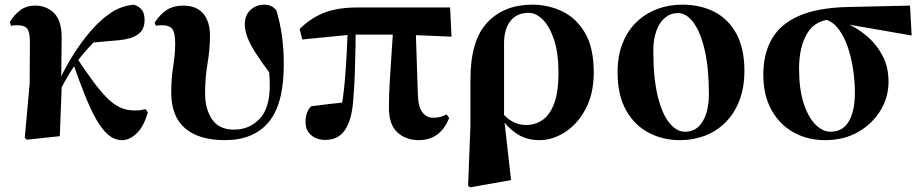

<svg xmlns="http://www.w3.org/2000/svg" viewBox="-20 -583 3946 822"><path d="M95 15 86 7 107 -225 108 -403Q108 -447 96 -461Q84 -475 54 -475Q47 -475 40.5 -474.5Q34 -474 27 -472L22 -488Q38 -517 65 -538Q92 -559 130 -559Q180 -559 212.5 -526Q245 -493 244 -416Q244 -373 243 -328.5Q242 -284 242 -240L245 -236Q243 -175 240.5 -117.5Q238 -60 236 0ZM228 -176 211 -194H215L225 -220Q249 -274 280.5 -327Q312 -380 348 -425.5Q384 -471 419 -501Q457 -533 486.5 -546Q516 -559 552 -563Q572 -558 585.5 -543Q599 -528 599 -497Q599 -456 571 -436Q543 -416 491 -411L367 -400L458 -470Q422 -442 384.5 -405Q347 -368 308 -317L304 -310Q290 -289 278 -269.5Q266 -250 254 -228Q242 -206 228 -176ZM503 17Q471 17 444 -5.5Q417 -28 392.5 -71Q368 -114 343.5 -175.5Q319 -237 292 -314L310 -333Q349 -275 380 -233Q411 -191 438.5 -163.5Q466 -136 494.5 -123Q523 -110 557 -110Q574 -110 585 -112Q596 -114 603 -116L613 -102Q596 -42 565.5 -12.5Q535 17 503 17Z M943 17Q831 17 772 -34Q713 -85 713 -188Q713 -247 721.5 -298.5Q730 -350 730 -397Q730 -442 718 -458.5Q706 -475 673 -475Q666 -475 660 -474.5Q654 -474 648 -472L642 -486Q667 -524 695.5 -541.5Q724 -559 764 -559Q821 -559 850 -525Q879 -491 879 -429Q879 -374 868.5 -311.5Q858 -249 858 -184Q858 -116 888 -72Q918 -28 982 -28Q1047 -28 1091 -73.5Q1135 -119 1135 -219Q1135 -251 1131 -289Q1127 -327 1121 -358H1142L1143 -259Q1100 -316 1074.5 -356Q1049 -396 1038.5 -425.5Q1028 -455 1028 -478Q1028 -518 1052.5 -540.5Q1077 -563 1111 -563Q1129 -563 1141 -557Q1153 -551 1163 -539Q1179 -487 1187 -429.5Q1195 -372 1195 -307Q1195 -138 1130.5 -60.5Q1066 17 943 17Z M1373 16Q1337 16 1312.5 -4Q1288 -24 1288 -61Q1288 -80 1293.5 -97.5Q1299 -115 1312 -128Q1350 -133 1387.5 -137.5Q1425 -142 1467 -146L1440 -116Q1451 -174 1456.5 -240Q1462 -306 1465 -369Q1468 -432 1470 -482H1503Q1503 -437 1502 -380.5Q1501 -324 1499 -267.5Q1497 -211 1493 -164Q1488 -75 1459 -29.5Q1430 16 1373 16ZM1274 -414 1263 -459Q1310 -506 1368 -528.5Q1426 -551 1509 -551H1907L1913 -426L1701 -435H1487ZM1773 17Q1718 17 1681.5 -16Q1645 -49 1645 -122Q1645 -172 1648.5 -232Q1652 -292 1656.5 -356.5Q1661 -421 1665 -482H1759L1769 -176Q1771 -124 1789 -101.5Q1807 -79 1834 -79Q1853 -79 1865.5 -82.5Q1878 -86 1892 -93L1903 -78Q1884 -30 1851 -6.5Q1818 17 1773 17Z M1984 213 1994 -45V-242Q1994 -410 2066 -486.5Q2138 -563 2259 -563Q2328 -563 2388 -534Q2448 -505 2485 -441.5Q2522 -378 2522 -273Q2522 -182 2487.5 -117Q2453 -52 2399.5 -17.5Q2346 17 2289 17Q2234 17 2193 -10Q2152 -37 2126 -78H2121L2138 -91Q2155 -72 2179 -60Q2203 -48 2232 -48Q2272 -48 2303 -69.5Q2334 -91 2352.5 -140Q2371 -189 2371 -271Q2371 -356 2352 -413Q2333 -470 2304 -499Q2275 -528 2243 -528Q2194 -528 2166.5 -494.5Q2139 -461 2138 -402V-83L2139 -69L2168 188L1993 219Z M2891 17Q2817 17 2756 -15.5Q2695 -48 2659.5 -112.5Q2624 -177 2624 -273Q2624 -344 2645.5 -398Q2667 -452 2705 -488.5Q2743 -525 2793 -544Q2843 -563 2901 -563Q2980 -563 3040 -531.5Q3100 -500 3133.5 -437Q3167 -374 3167 -280Q3167 -208 3145.5 -152.5Q3124 -97 3086 -59Q3048 -21 2998 -2Q2948 17 2891 17ZM2912 -19Q2946 -19 2968.5 -39Q2991 -59 3003 -95.5Q3015 -132 3015 -179Q3015 -291 2997 -368.5Q2979 -446 2949 -486.5Q2919 -527 2882 -527Q2851 -527 2827 -507Q2803 -487 2790 -450.5Q2777 -414 2777 -366Q2777 -248 2796 -171Q2815 -94 2846 -56.5Q2877 -19 2912 -19Z M3512 17Q3438 17 3378 -16Q3318 -49 3283 -112Q3248 -175 3248 -263Q3248 -353 3284.5 -416.5Q3321 -480 3400.5 -515Q3480 -550 3610 -553L3876 -559L3883 -431L3584 -483L3552 -500Q3473 -501 3437 -442Q3401 -383 3401 -290Q3401 -202 3420.5 -141.5Q3440 -81 3471 -50Q3502 -19 3536 -19Q3588 -19 3614 -63.5Q3640 -108 3640 -185Q3640 -239 3631 -294.5Q3622 -350 3604 -396.5Q3586 -443 3558.5 -472Q3531 -501 3495 -502L3521 -511Q3565 -501 3611 -480Q3657 -459 3696 -424.5Q3735 -390 3759.5 -342.5Q3784 -295 3784 -233Q3784 -167 3749.5 -110Q3715 -53 3654 -18Q3593 17 3512 17Z"/></svg>

Font: Noto Serif JP Black
Style: Regular
Weight: 900
Designer: Ryoko NISHIZUKA 西塚涼子 (kana & ideographs); Frank Grießhammer (Latin, Greek & Cyrillic); Wenlong ZHANG 张文龙 (bopomofo); San
Foundry: Adobe
Version: Version 2.003-H1;hotconv 1.1.1;makeotfexe 2.6.0